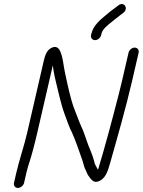

<svg xmlns="http://www.w3.org/2000/svg" viewBox="-20 -904 708 952"><path d="M481.5 -730 483.1 -737C488.6 -760.7 516.5 -781.2 532.3 -794L552 -810C559.4 -816 567.5 -822.3 576.4 -829L590.9 -840C620 -861.2 594.8 -900 566.5 -877L551.9 -866C534.1 -853.4 519.1 -841.2 503.7 -828C477.5 -805.6 442.8 -778.6 433.1 -737L431.5 -730C428.4 -716.5 437.6 -705 451.3 -705C464.9 -705 478.4 -716.5 481.5 -730ZM99.3 3 111.5 -50C113.7 -59.3 116.3 -69 119.2 -79C136.3 -128.9 151.9 -190.3 164.6 -245L241.9 -580C243.8 -561.1 247.4 -542.6 251.5 -522C266.1 -463.7 281.1 -389 300.8 -337C310.4 -310.4 324 -271 336.3 -248C356 -204.9 373.9 -150.3 389.5 -106C394.6 -89.7 397.7 -72.5 405.6 -59L412.2 -44C414.8 -38 418.8 -31.5 424.2 -24.5C431.7 -14.7 443.9 1.6 461.7 -3C501.6 -13.2 513.5 -51 526 -95.5C563.1 -226.9 604.1 -368.5 636 -507L667.4 -643C670.6 -656.5 661.3 -668 647.7 -668C634.1 -668 620.6 -656.5 617.4 -643L586 -507C581.3 -486.3 575.6 -463.2 569 -437.5C537 -313.1 502.6 -183.1 467.2 -66C466.9 -64.7 466.4 -63.7 465.5 -63C458.3 -75.7 449.3 -89.1 446.5 -106L438.5 -132C435.7 -140 432.3 -148.7 428.5 -158C412.4 -192.8 399.8 -242.7 382.9 -277C372.1 -300.8 359 -337.8 348.8 -363C329.8 -412 314.3 -487.2 302.4 -543C294.3 -578 293.7 -610 282 -641C272.6 -669.7 256.5 -678 233.8 -666C212.7 -654.7 203.9 -631.8 197.4 -604L114.6 -245C99.5 -179.8 75.5 -110.3 61.5 -50L49.3 3C46.3 16.2 55.3 28 68.5 28C81.7 28 96.3 16.2 99.3 3Z"/></svg>

Font: HoneyBee
Style: BookIt
Weight: 300
Foundry: Cannot Into Space Fonts
Version: Version 0.89